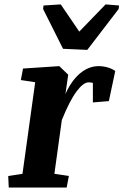

<svg xmlns="http://www.w3.org/2000/svg" viewBox="-20 -835 550 855"><path d="M374.5 -468.3Q351.1 -468.3 320.8 -427.7Q290.5 -387.2 255.4 -300.8L222.2 -61L286.6 -51.3L276.9 0H19L16.6 -51.3L80.1 -61L136.7 -468.8L72.8 -478.5L82.5 -529.8L244.1 -540.5L283.7 -502.4L271.5 -416.5Q297.9 -475.6 335.9 -507.8Q374 -540 418 -540.5Q460.9 -540.5 493.2 -519L464.8 -384.8L393.6 -378.9V-465.8Q384.8 -468.3 374.5 -468.3ZM173.8 -810.5 250.5 -815.4 333 -694.3 450.2 -815.4 510.3 -810.5 508.3 -794.9 368.7 -612.8 260.7 -617.7 171.9 -794.9Z"/></svg>

Font: NoticiaText-BoldItalic
Style: Bold Italic
Weight: 700
Italic angle: -8°
Designer: JM Sole
Foundry: JM Sole
Version: Version 1.003